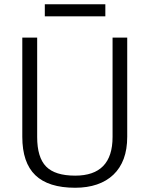

<svg xmlns="http://www.w3.org/2000/svg" viewBox="-20 -877 704 904"><path d="M334 7Q208 7 146.5 -52Q85 -111 85 -233V-700H155V-232Q155 -136 197 -93Q239 -50 334 -50Q510 -50 510 -232V-700H579V-233Q579 -174 562.5 -129.5Q546 -85 514 -54.5Q482 -24 436.5 -8.5Q391 7 334 7ZM476 -857V-800H191V-857Z"/></svg>

Font: Pathway Extreme 28pt Light
Style: Regular
Weight: 300
Designer: Eduardo Rodriguez Tunni
Foundry: Eduardo Rodriguez Tunni
Version: Version 1.001;gftools[0.9.26]